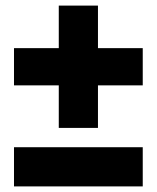

<svg xmlns="http://www.w3.org/2000/svg" viewBox="-20 -650 560 686"><path d="M330 -478V-630H190V-478H30V-345H190V-193H330V-345H490V-478ZM30 16H490V-124H30Z"/></svg>

Font: Montserrat-Arabic Black
Style: Regular
Weight: 900
Designer: Mohamed Gaber
Foundry: Kief Type Foundry
Version: Version 5.008;PS 005.008;hotconv 1.0.88;makeotf.lib2.5.64775